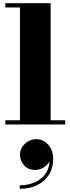

<svg xmlns="http://www.w3.org/2000/svg" viewBox="-20 -770 436 1188"><path d="M293.5 -750V-26H383.5V0H13V-26H103.5V-724H13V-750ZM102 398.5V376.5Q153.5 376.5 196.5 357.8Q239.5 339 264.5 300.5Q289.5 262 286 203H292.5Q292.5 222 279 240Q265.5 258 243.8 269.8Q222 281.5 198 281.5Q154 281.5 128.8 252.8Q103.5 224 103.5 186.5Q103.5 161 117.5 139.2Q131.5 117.5 154.8 104.2Q178 91 205 91Q246.5 91 277.8 124.8Q309 158.5 309 214.5Q309 269 283 310.5Q257 352 210.5 375.2Q164 398.5 102 398.5Z"/></svg>

Font: Bodoni Moda 9pt Black
Style: Regular
Weight: 900
Designer: Owen Earl
Foundry: indestructible type
Version: Version 2.005